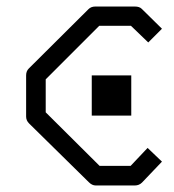

<svg xmlns="http://www.w3.org/2000/svg" viewBox="-20 -617 532 588"><path d="M476 -529 434 -487 381 -538H284L120 -374V-273L285 -109H380L432 -164L476 -122L415 -58Q406 -49 393 -49H273Q262 -49 252 -59L69 -239Q60 -248 60 -260V-386Q60 -399 68 -407L251 -589Q259 -597 272 -597H393Q407 -597 414 -590ZM261 -386H382V-263H261Z"/></svg>

Font: IBM 3270 Semi-Condensed
Style: Condensed
Weight: 400
Monospace: yes
Version: Version 2.3.1